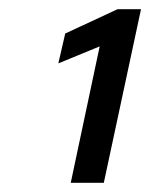

<svg xmlns="http://www.w3.org/2000/svg" viewBox="-20 -818 327 418"><path d="M197 -717 134 -420H206L287 -798H236L122 -745L107 -680Z"/></svg>

Font: Saira UNSAM Medium Italic
Style: Regular
Weight: 500
Italic angle: -12°
Designer: Hector Gatti with collaboration of the Omnibus-Type team
Foundry: Omnibus-Type
Version: Version 0.072;PS 000.072;hotconv 1.0.88;makeotf.lib2.5.64775